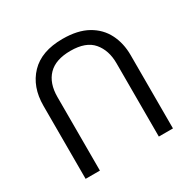

<svg xmlns="http://www.w3.org/2000/svg" viewBox="-159 -876 1050 1047"><g transform="rotate(-30 365.5 -352.0)"><path d="M640 -452Q640 -526 610 -585.5Q580 -645 518.5 -679.5Q457 -714 362 -714Q229 -714 159.5 -641.5Q90 -569 90 -450V10H180V-453Q180 -540 226.5 -588Q273 -636 367 -636Q464 -636 507.5 -584.5Q551 -533 551 -452V10H640Z"/></g></svg>

Font: hexoriya15
Style: Book
Weight: 400
Designer: Jelle Bosma - Monotype Design Team
Foundry: Monotype Imaging Inc.
Version: Version 2.003